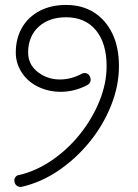

<svg xmlns="http://www.w3.org/2000/svg" viewBox="-20 -734 559 778"><path d="M68 23Q58 25 49.5 19.5Q41 14 39 4Q36 -6 41.5 -15Q47 -24 58 -25Q127 -41 191 -85Q255 -129 304.5 -191Q354 -253 383 -324.5Q412 -396 412 -466Q412 -559 368.5 -611.5Q325 -664 248 -664Q178 -664 136 -625Q94 -586 94 -521Q94 -464 148 -432Q183 -411 226.5 -412Q270 -413 311 -435Q320 -440 330 -437Q340 -434 344 -424Q349 -415 346.5 -405Q344 -395 335 -390Q283 -362 226 -362Q169 -362 122 -389Q85 -411 64.5 -446Q44 -481 44 -521Q44 -579 69.5 -622.5Q95 -666 141 -690Q187 -714 248 -714Q313 -714 361 -683.5Q409 -653 435.5 -597.5Q462 -542 462 -466Q462 -387 430.5 -307.5Q399 -228 344 -160Q289 -92 218 -43.5Q147 5 68 23Z"/></svg>

Font: Zen Kurenaido
Style: Regular
Weight: 400
Designer: Yoshimichi Ohira
Foundry: Positype
Version: Version 1.001